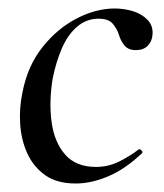

<svg xmlns="http://www.w3.org/2000/svg" viewBox="-20 -419 386 452"><path d="M158 13Q114 13 86.5 -6.5Q59 -26 44.5 -57.5Q30 -89 27.5 -127Q25 -165 33 -202Q45 -264 80 -308Q115 -352 160.5 -375.5Q206 -399 250 -399Q274 -399 295 -392Q316 -385 328.5 -371Q341 -357 339 -337Q338 -322 328 -311.5Q318 -301 300 -301Q282 -301 273 -312Q264 -323 260 -337Q256 -350 246 -362.5Q236 -375 212 -375Q184 -375 162 -356.5Q140 -338 126 -306Q112 -274 104 -234Q95 -179 101.5 -131.5Q108 -84 133.5 -55Q159 -26 206 -26Q235 -26 261 -39Q287 -52 306 -67Q309 -69 313 -65Q317 -61 314 -58Q275 -21 235 -4Q195 13 158 13Z"/></svg>

Font: Cormorant Medium
Style: Italic
Weight: 500
Italic angle: -10°
Designer: Christian Thalmann (Catharsis Fonts)
Foundry: Catharsis Fonts
Version: Version 4.000